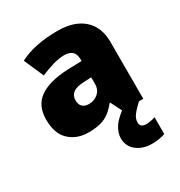

<svg xmlns="http://www.w3.org/2000/svg" viewBox="-186 -692 996 1062"><g transform="rotate(-30 311.5 -161.5)"><path d="M336 -563Q441 -563 500 -511Q559 -459 559 -363V0H427L390 -73H386Q363 -44 338.5 -25.5Q314 -7 282 1.5Q250 10 204 10Q132 10 84 -34Q36 -78 36 -169Q36 -258 97.5 -301Q159 -344 276 -349L368 -352V-360Q368 -397 350 -412.5Q332 -428 301 -428Q268 -428 228 -416.5Q188 -405 147 -387L92 -513Q140 -538 200.5 -550.5Q261 -563 336 -563ZM325 -245Q273 -243 251.5 -226.5Q230 -210 230 -180Q230 -152 245 -138.5Q260 -125 285 -125Q320 -125 344.5 -147Q369 -169 369 -204V-247ZM466 97Q466 115 476.5 122.5Q487 130 504 130Q517 130 534.5 126.5Q552 123 562 119V227Q546 232 525 236Q504 240 477 240Q420 240 381 209.5Q342 179 342 127Q342 93 365.5 56.5Q389 20 456 -25L531 0Q497 32 481.5 53Q466 74 466 97Z"/></g></svg>

Font: Noto Sans Georgian Black
Style: Regular
Weight: 900
Designer: Monotype Design Team, Akaki Razmadze
Foundry: Google LLC
Version: Version 2.005; ttfautohint (v1.8.4.7-5d5b)